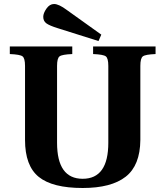

<svg xmlns="http://www.w3.org/2000/svg" viewBox="-20 -924 826 959"><path d="M196 -840Q196 -858 212 -881Q228 -904 250 -904Q274 -904 314 -874L486 -751L472 -719L269 -783Q227 -796 211.5 -807.5Q196 -819 196 -840ZM29 -654V-692H341V-654Q290 -652 277.5 -642.5Q265 -633 265 -595V-211Q265 -31 393 -31Q521 -31 521 -211V-595Q521 -633 508.5 -642.5Q496 -652 445 -654V-692H757V-654Q706 -652 693.5 -642.5Q681 -633 681 -595V-225Q680 -98 608 -41.5Q536 15 393 15Q242 15 173.5 -40.5Q105 -96 105 -225V-595Q105 -633 92.5 -642.5Q80 -652 29 -654Z"/></svg>

Font: Heuristica
Style: Bold
Weight: 700
Version: Version 1.0.2